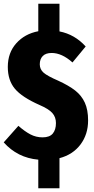

<svg xmlns="http://www.w3.org/2000/svg" viewBox="-23 -851 507 1033"><path d="M297 0V162H183V8Q71 -2 -3 -85L76 -174Q110 -144 140.5 -128Q171 -112 206 -112Q244 -112 261 -132.5Q278 -153 278 -189Q278 -221 258.5 -243Q239 -265 190 -286Q95 -328 57 -373.5Q19 -419 19 -491Q19 -567 64.5 -618Q110 -669 183 -683V-831H297V-682Q379 -666 438 -601L367 -515Q310 -566 255 -566Q223 -566 207 -549.5Q191 -533 191 -505Q191 -478 211.5 -460Q232 -442 290 -417Q347 -391 381.5 -364Q416 -337 433.5 -298.5Q451 -260 451 -203Q451 -128 410 -73.5Q369 -19 297 0Z"/></svg>

Font: Fira Sans Compressed ExtraBold
Style: Regular
Weight: 800
Width: 1
Designer: bBox Type GmbH & Carrois Corporate GbR & Edenspiekermann AG
Foundry: bBox Type GmbH & Carrois Corporate GbR & Edenspiekermann AG
Version: Version 4.301